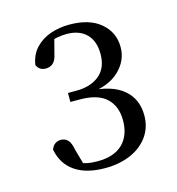

<svg xmlns="http://www.w3.org/2000/svg" viewBox="-76 -967 537 581"><g transform="rotate(-15 192.5 -676.0)"><path d="M185.2 -452.7Q125.9 -452.7 90.5 -477.1Q55.1 -501.5 46.3 -547.6Q50.7 -559.6 58.7 -564.9Q66.6 -570.2 76.5 -570.2Q89.4 -570.2 98.2 -561.2Q107 -552.2 111 -529L127.8 -469.7L101.1 -492.3Q117.5 -485.5 132.9 -482.1Q148.4 -478.7 167.5 -478.7Q219.9 -478.7 246.9 -505.3Q273.8 -531.9 273.8 -578.6Q273.8 -623 247 -648.2Q220.1 -673.4 163.4 -673.4H134.3V-701.6H160.4Q205.6 -701.6 232.8 -724Q260.1 -746.4 260.1 -790.5Q260.1 -830.7 238 -852.9Q215.9 -875.1 176.2 -875.1Q161.1 -875.1 145.4 -872.1Q129.7 -869.1 110.9 -861.8L139.5 -881.1L125.1 -825.6Q121.1 -806.2 111.6 -798.2Q102.2 -790.3 89.1 -790.3Q69.1 -790.3 60.8 -808.7Q65.7 -840.4 85.1 -860.9Q104.4 -881.3 132.1 -890.8Q159.9 -900.4 191.4 -900.4Q254.4 -900.4 289.3 -870.6Q324.2 -840.9 324.2 -794.7Q324.2 -752.5 291.5 -721.2Q258.8 -689.9 197.1 -683.8L194.5 -691.5Q267.6 -688.8 303.8 -658.5Q340 -628.2 340 -576.8Q340 -538.8 319.6 -510.6Q299.2 -482.4 264 -467.5Q228.9 -452.7 185.2 -452.7Z"/></g></svg>

Font: Noto Serif KR ExtraLight
Style: Regular
Weight: 200
Designer: Ryoko NISHIZUKA 西塚涼子 (kana & ideographs); Frank Grießhammer (Latin, Greek & Cyrillic); Wenlong ZHANG 张文龙 (bopomofo); San
Foundry: Adobe
Version: Version 2.002-H1;hotconv 1.1.0;makeotfexe 2.6.0